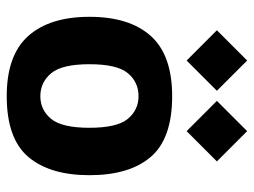

<svg xmlns="http://www.w3.org/2000/svg" viewBox="-112 -633 755 571"><g transform="rotate(90 265.5 -347.5)"><path d="M266 10Q144 10 87 -54Q30 -118 30 -236Q30 -355 87 -418.5Q144 -482 266 -482Q392 -482 446.5 -418.5Q501 -355 501 -236Q501 -118 446.5 -54Q392 10 266 10ZM266 -90Q307 -90 333.5 -122Q360 -154 360 -236Q360 -318 333.5 -350Q307 -382 266 -382Q224 -382 197.5 -350Q171 -318 171 -236Q171 -154 198 -122Q225 -90 266 -90ZM160 -525 70 -615 160 -705 250 -615ZM370 -525 280 -615 370 -705 460 -615Z"/></g></svg>

Font: Rowdies Light
Style: Regular
Weight: 300
Designer: Jaikishan Patel
Version: Version 1.000; ttfautohint (v1.8.3)